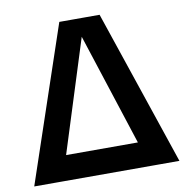

<svg xmlns="http://www.w3.org/2000/svg" viewBox="-78 -765 815 840"><g transform="rotate(-10 329.5 -345.0)"><path d="M523 0 299 -690H419L652 0ZM104 0V-111H555V0ZM7 0 240 -690H351L133 0Z"/></g></svg>

Font: Radio Canada Big Medium
Style: Regular
Weight: 500
Designer: Étienne Aubert Bonn
Foundry: Coppers and Brasses
Version: Version 1.001